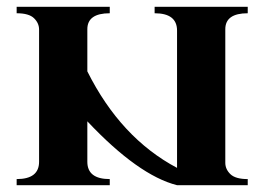

<svg xmlns="http://www.w3.org/2000/svg" viewBox="-20 -545 778 565"><path d="M303 -18V0H29V-18Q95 -18 95 -69V-458Q95 -477 80 -491.5Q65 -506 29 -506V-525H303V-506Q237 -506 237 -459V-335Q335 -139 501 -51V-455Q501 -506 435 -506V-525H709V-506Q643 -506 643 -459V-66Q643 -47 658 -32.5Q673 -18 709 -18V0H501Q387 -29 237 -188V-69Q237 -18 303 -18Z"/></svg>

Font: Uncial Antiqua
Style: Regular
Weight: 400
Designer: Astigmatic (AOETI)
Foundry: Astigmatic (AOETI)
Version: Version 1.000